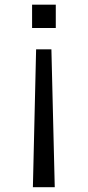

<svg xmlns="http://www.w3.org/2000/svg" viewBox="-20 -700 373 815"><path d="M216.8 -581.1V-680.2H116.2V-581.1ZM212.4 94.7 198.2 -490.7H133.3L119.6 94.7Z"/></svg>

Font: Duru Sans
Style: Regular
Weight: 400
Designer: Onur Yazıcıgil
Foundry: Onur Yazıcıgil
Version: Version 1.002